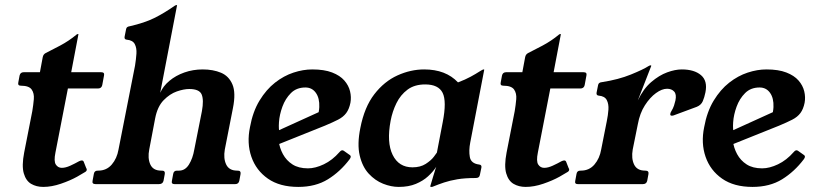

<svg xmlns="http://www.w3.org/2000/svg" viewBox="-20 -724 3214 755"><path d="M319 -63Q322 -60 321 -55Q320 -50 312 -46L283 -29Q256 -14 219.5 -1.5Q183 11 150 11Q123 11 102.5 -1Q82 -13 73.5 -42.5Q65 -72 75 -124L107 -287Q111 -311 113 -334Q115 -357 104.5 -372Q94 -387 62 -387Q49 -387 52 -400L57 -427Q60 -440 73 -440H137L148 -499Q150 -510 159 -515Q181 -526 216 -544.5Q251 -563 281 -588Q283 -590 286 -590H288Q289 -590 288 -587L260 -440H378Q392 -440 389 -427L382 -389Q379 -376 365 -376H247L198 -124Q191 -90 199.5 -77Q208 -64 223 -64Q238 -64 256.5 -72.5Q275 -81 291 -90Q295 -92 297.5 -92.5Q300 -93 302 -93Q308 -93 310 -86Z M617 -53Q630 -53 628 -40L623 -13Q620 0 605 0H356Q341 0 344 -13L349 -40Q351 -53 364 -53H366Q399 -53 419.5 -77Q440 -101 446 -136L511 -466Q515 -491 516.5 -513Q518 -535 510 -550.5Q502 -566 478 -568Q468 -569 470 -580L476 -610Q477 -615 480.5 -617.5Q484 -620 491 -621Q548 -634 586.5 -653Q625 -672 668 -702Q672 -704 674 -704H675Q677 -704 676 -702L610 -359Q621 -385 646 -406Q671 -427 705 -439Q739 -451 777 -451Q818 -451 849 -438Q880 -425 894 -392Q908 -359 896 -299L864 -136Q858 -101 869.5 -77Q881 -53 913 -53H915Q928 -53 926 -40L921 -13Q918 0 905 0H666Q653 0 656 -13L661 -40Q663 -53 676 -53H684Q708 -53 723 -77Q738 -101 744 -136L774 -287Q782 -331 773 -352.5Q764 -374 724 -374Q703 -374 675.5 -364.5Q648 -355 623.5 -330Q599 -305 590 -258L567 -137Q560 -102 571 -77.5Q582 -53 614 -53Z M1355 -98Q1318 -49 1269.5 -19Q1221 11 1153 11Q1080 11 1033.5 -21.5Q987 -54 968.5 -107.5Q950 -161 963 -224Q974 -285 1000.5 -328.5Q1027 -372 1061.5 -399Q1096 -426 1134 -438.5Q1172 -451 1208 -451Q1255 -451 1286 -439Q1317 -427 1334 -407.5Q1351 -388 1356.5 -365Q1362 -342 1358 -320Q1353 -295 1341.5 -279.5Q1330 -264 1309.5 -253.5Q1289 -243 1258 -230L1021 -135L1022 -187L1295 -311L1212 -225Q1234 -268 1235.5 -303Q1237 -338 1222 -359Q1207 -380 1181 -380Q1146 -380 1124 -358Q1102 -336 1090.5 -304.5Q1079 -273 1077 -243.5Q1075 -214 1080 -200L1076 -170Q1079 -143 1092.5 -118Q1106 -93 1130 -77.5Q1154 -62 1191 -62Q1220 -62 1253.5 -78Q1287 -94 1315 -126Q1324 -137 1332 -131L1356 -114Q1363 -109 1355 -98Z M1721 -244Q1737 -326 1720.5 -359Q1704 -392 1652 -392Q1610 -392 1582.5 -371.5Q1555 -351 1539 -318.5Q1523 -286 1516 -249Q1500 -164 1524 -115Q1548 -66 1602 -66Q1633 -66 1654 -79.5Q1675 -93 1686 -107.5Q1697 -122 1698 -124ZM1829 -163Q1823 -132 1827.5 -106.5Q1832 -81 1864 -77Q1875 -76 1873 -65L1867 -36Q1865 -24 1851 -24Q1808 -24 1778.5 -19Q1749 -14 1726.5 -6.5Q1704 1 1682 10Q1681 11 1676 11H1674Q1672 11 1672 8Q1674 2 1683 -29Q1692 -60 1703 -90H1708Q1704 -81 1693 -64.5Q1682 -48 1663 -30.5Q1644 -13 1615.5 -1Q1587 11 1548 11Q1518 11 1486.5 -1.5Q1455 -14 1430 -41Q1405 -68 1394.5 -112.5Q1384 -157 1397 -221Q1413 -303 1452 -353.5Q1491 -404 1543 -427.5Q1595 -451 1648 -451Q1733 -451 1781 -400Q1810 -411 1831 -422.5Q1852 -434 1865 -442.5Q1878 -451 1882 -451Q1885 -451 1884 -449Z M2216 -63Q2219 -60 2218 -55Q2217 -50 2209 -46L2180 -29Q2153 -14 2116.5 -1.5Q2080 11 2047 11Q2020 11 1999.5 -1Q1979 -13 1970.5 -42.5Q1962 -72 1972 -124L2004 -287Q2008 -311 2010 -334Q2012 -357 2001.5 -372Q1991 -387 1959 -387Q1946 -387 1949 -400L1954 -427Q1957 -440 1970 -440H2034L2045 -499Q2047 -510 2056 -515Q2078 -526 2113 -544.5Q2148 -563 2178 -588Q2180 -590 2183 -590H2185Q2186 -590 2185 -587L2157 -440H2275Q2289 -440 2286 -427L2279 -389Q2276 -376 2262 -376H2144L2095 -124Q2088 -90 2096.5 -77Q2105 -64 2120 -64Q2135 -64 2153.5 -72.5Q2172 -81 2188 -90Q2192 -92 2194.5 -92.5Q2197 -93 2199 -93Q2205 -93 2207 -86Z M2252 0Q2239 0 2242 -13L2247 -40Q2249 -53 2262 -53H2264Q2297 -53 2317.5 -77Q2338 -101 2344 -136L2366 -247Q2371 -271 2372.5 -293Q2374 -315 2366 -330.5Q2358 -346 2334 -348Q2324 -349 2326 -360L2332 -390Q2334 -400 2347 -401Q2412 -411 2461 -431Q2510 -451 2530 -464Q2535 -467 2538 -467H2539Q2541 -467 2541 -465L2488 -329Q2510 -375 2541 -401.5Q2572 -428 2603.5 -439.5Q2635 -451 2661 -451Q2710 -451 2736.5 -428.5Q2763 -406 2754 -361Q2750 -341 2743.5 -326Q2737 -311 2720 -304L2631 -271Q2628 -270 2626.5 -269.5Q2625 -269 2622 -269Q2614 -269 2616 -277Q2616 -279 2617 -281Q2618 -283 2619 -285Q2627 -298 2630.5 -309Q2634 -320 2636 -329Q2641 -353 2631 -364Q2621 -375 2603 -375Q2583 -375 2559.5 -358Q2536 -341 2516 -310Q2496 -279 2488 -235L2468 -136Q2462 -101 2473.5 -77Q2485 -53 2517 -53H2518Q2532 -53 2530 -40L2525 -13Q2522 0 2508 0Z M3141 -98Q3104 -49 3055.5 -19Q3007 11 2939 11Q2866 11 2819.5 -21.5Q2773 -54 2754.5 -107.5Q2736 -161 2749 -224Q2760 -285 2786.5 -328.5Q2813 -372 2847.5 -399Q2882 -426 2920 -438.5Q2958 -451 2994 -451Q3041 -451 3072 -439Q3103 -427 3120 -407.5Q3137 -388 3142.5 -365Q3148 -342 3144 -320Q3139 -295 3127.5 -279.5Q3116 -264 3095.5 -253.5Q3075 -243 3044 -230L2807 -135L2808 -187L3081 -311L2998 -225Q3020 -268 3021.5 -303Q3023 -338 3008 -359Q2993 -380 2967 -380Q2932 -380 2910 -358Q2888 -336 2876.5 -304.5Q2865 -273 2863 -243.5Q2861 -214 2866 -200L2862 -170Q2865 -143 2878.5 -118Q2892 -93 2916 -77.5Q2940 -62 2977 -62Q3006 -62 3039.5 -78Q3073 -94 3101 -126Q3110 -137 3118 -131L3142 -114Q3149 -109 3141 -98Z"/></svg>

Font: Young Serif Light
Style: Italic
Weight: 300
Italic angle: -10.979°
Designer: Bastien Sozeau
Foundry: NBR — Bastien Sozeau
Version: Version 5.001